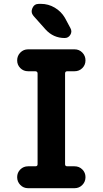

<svg xmlns="http://www.w3.org/2000/svg" viewBox="-20 -990 540 1010"><path d="M195.3 -969.7Q234.4 -969.7 268.1 -949.7Q301.8 -929.7 321.3 -896.5L350.6 -841.8Q360.4 -824.2 350.1 -807.1Q339.8 -790 320.3 -790Q260.7 -790 219.7 -835L156.2 -906.2Q140.6 -924.8 150.4 -947.3Q160.2 -969.7 184.6 -969.7ZM334 -615.2Q322.3 -615.2 322.3 -603.5V-126Q322.3 -115.2 334 -115.2H372.1Q396.5 -115.2 413.1 -98.6Q429.7 -82 429.7 -58.1Q429.7 -34.2 413.1 -17.1Q396.5 0 372.1 0H127.9Q103.5 0 86.9 -17.1Q70.3 -34.2 70.3 -58.1Q70.3 -82 86.9 -98.6Q103.5 -115.2 127.9 -115.2H166Q177.7 -115.2 177.7 -126V-603.5Q177.7 -614.3 166 -615.2H127.9Q103.5 -615.2 86.9 -631.8Q70.3 -648.4 70.3 -672.4Q70.3 -696.3 86.9 -713.4Q103.5 -730.5 127.9 -730.5H372.1Q396.5 -730.5 413.1 -713.4Q429.7 -696.3 429.7 -672.4Q429.7 -648.4 413.1 -631.8Q396.5 -615.2 372.1 -615.2Z"/></svg>

Font: Rounded-X Mgen+ 1m bold
Style: Bold
Weight: 700
Designer: [Source Han Sans]
Ryoko NISHIZUKA  (kana & ideographs); Paul D. Hunt (Latin, Greek & Cyrillic); Wenlong ZHANG  (bopomofo
Version: Version 1.059.20150602